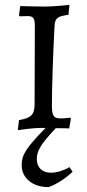

<svg xmlns="http://www.w3.org/2000/svg" viewBox="-20 -525 359 788"><path d="M265 161C244 174 212 184 189 184C153 184 131 162 131 128C131 95 146 68 209 1C238 1 264 2 264 2L271 -38L269 -42C269 -42 247 -39 228 -39C200 -39 193 -50 193 -93C193 -163 198 -313 204 -420C206 -450 216 -459 261 -464L265 -505C265 -505 202 -498 165 -498C130 -498 69 -500 63 -500L58 -462L60 -458C60 -458 81 -459 93 -459C117 -459 123 -450 123 -417L122 -99C122 -55 109 -41 58 -32L53 9C53 9 110 0 153 0H167C84 85 69 112 69 153C69 206 114 243 179 243C210 233 251 206 278 180Z"/></svg>

Font: Alegreya SC
Style: Regular
Weight: 400
Designer: Juan Pablo del Peral
Foundry: Huerta Tipografica
Version: Version 2.007;PS 002.007;hotconv 1.0.88;makeotf.lib2.5.64775